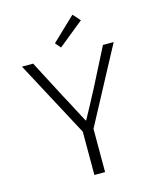

<svg xmlns="http://www.w3.org/2000/svg" viewBox="-142 -1097 984 1195"><g transform="rotate(-15 350.0 -499.5)"><path d="M290 -855 320 -820 483 -952 441 -999ZM315 -279V0H384V-279L645 -768H576L451 -523C420 -464 388 -404 354 -342H350C316 -404 287 -464 254 -523L126 -768H54Z"/></g></svg>

Font: Kawkab Mono Light
Style: Regular
Weight: 300
Monospace: yes
Designer: Abdullah Arif
Foundry: Abdullah Arif
Version: Version 1.000;PS 000.500;hotconv 1.0.88;makeotf.lib2.5.64775